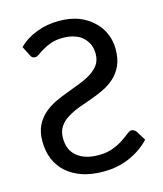

<svg xmlns="http://www.w3.org/2000/svg" viewBox="-110 -807 758 895"><g transform="rotate(-15 269.0 -359.0)"><path d="M63.5 -650.4Q99.6 -686.5 149.4 -705.1Q199.2 -724.6 258.8 -724.6Q311.5 -724.6 353.5 -709Q394.5 -692.4 422.9 -665Q451.2 -638.7 465.8 -603.5Q480.5 -568.4 480.5 -530.3Q480.5 -483.4 465.8 -451.2Q451.2 -418.9 426.8 -396.5Q402.3 -374 371.1 -359.4Q340.8 -344.7 307.6 -333Q275.4 -321.3 244.1 -310.5Q213.9 -298.8 189.5 -283.2Q165 -268.6 150.4 -246.1Q135.7 -224.6 135.7 -191.4Q135.7 -133.8 172.9 -103.5Q210.9 -72.3 276.4 -72.3Q317.4 -72.3 346.7 -84Q376 -94.7 395.5 -108.4Q416 -122.1 429.7 -132.8Q443.4 -144.5 453.1 -144.5Q460 -144.5 465.8 -140.6Q471.7 -136.7 475.6 -131.8Q485.4 -116.2 503.9 -85.9Q463.9 -43 406.2 -17.6Q348.6 7.8 279.3 7.8Q221.7 7.8 177.7 -6.8Q132.8 -22.5 101.6 -49.8Q71.3 -77.1 54.7 -116.2Q39.1 -155.3 39.1 -201.2Q39.1 -245.1 53.7 -276.4Q68.4 -306.6 92.8 -329.1Q117.2 -350.6 148.4 -366.2Q179.7 -380.9 211.9 -392.6Q244.1 -405.3 275.4 -417Q306.6 -428.7 331.1 -444.3Q355.5 -460 370.1 -480.5Q384.8 -502 384.8 -532.2Q384.8 -555.7 377 -576.2Q368.2 -595.7 352.5 -611.3Q336.9 -627 312.5 -634.8Q289.1 -643.6 257.8 -643.6Q222.7 -643.6 199.2 -635.7Q174.8 -627 157.2 -616.2Q139.6 -606.4 128.9 -597.7Q117.2 -589.8 109.4 -589.8Q100.6 -589.8 95.7 -592.8Q90.8 -596.7 86.9 -604.5Q79.1 -620.1 63.5 -650.4Z"/></g></svg>

Font: Lato
Style: Regular
Weight: 400
Designer: Lukasz Dziedzic with Adam Twardoch and Botio Nikoltchev
Version: Version 2.015; 2015-08-06; http://www.latofonts.com/